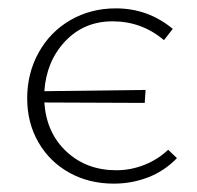

<svg xmlns="http://www.w3.org/2000/svg" viewBox="-20 -435 471 459"><path d="M403 -57Q373 -26 334 -11Q295 4 252 4Q193 4 146 -22Q99 -48 72 -94.5Q45 -141 45 -200Q45 -260 72.5 -309.5Q100 -359 148.5 -387Q197 -415 257 -415Q334 -415 393 -366L372 -339Q319 -384 249 -384Q181 -384 136 -336.5Q91 -289 86 -217L328 -220L326 -189L86 -190Q91 -117 139 -72.5Q187 -28 258 -28Q293 -28 325.5 -41Q358 -54 382 -77Z"/></svg>

Font: Ysabeau Infant Light
Style: Regular
Weight: 300
Designer: Christian Thalmann (Catharsis Fonts)
Version: Version 0.003